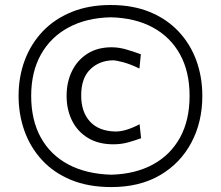

<svg xmlns="http://www.w3.org/2000/svg" viewBox="-20 -748 895 779"><path d="M432 11Q546.8 11 629.4 -37.3Q712 -85.7 756.4 -169.4Q800.9 -253.1 800.9 -359Q800.9 -435.9 776.5 -502.8Q752.1 -569.6 704.5 -620.3Q656.9 -671 587.7 -699.4Q518.6 -727.7 428.7 -727.7Q340.7 -727.7 271.3 -699.6Q201.8 -671.4 153.8 -621.2Q105.9 -571 80.6 -503.9Q55.4 -436.8 55.4 -358.9Q55.4 -283.8 79.2 -217Q103 -150.3 150.3 -98.8Q197.6 -47.3 268.1 -18.1Q338.7 11 432 11ZM439.8 -162.5Q472.8 -162.5 502.3 -171Q531.8 -179.6 552.4 -187.1L546.4 -244Q520.3 -230.1 495.5 -222.2Q470.7 -214.4 448.6 -214.4Q381 -215.8 345.2 -254.7Q309.4 -293.7 309.4 -360.5Q309.4 -430.5 345.6 -466.1Q381.7 -501.7 437 -503.3Q451.1 -503.3 480.1 -495.5Q509.2 -487.6 545.7 -469.9L551.4 -527.8Q528.8 -536.2 496.2 -546.2Q463.6 -556.2 433 -556.2Q375.5 -556.2 334.6 -530.1Q293.7 -504.1 271.9 -459.4Q250.2 -414.8 250.2 -359.1Q250.2 -303.4 272.2 -258.8Q294.3 -214.3 336.8 -188.4Q379.3 -162.5 439.8 -162.5ZM431.9 -39.2Q330.5 -41.9 257.5 -80.6Q184.6 -119.4 145.5 -190.1Q106.5 -260.8 106.5 -358.9Q106.5 -456.3 146.1 -527Q185.7 -597.7 258.1 -636.6Q330.6 -675.6 428.8 -677.8Q528 -675.6 599.7 -636.8Q671.4 -598.1 710.3 -527.6Q749.2 -457.1 749.2 -359Q749.2 -260.1 710.2 -189.4Q671.1 -118.8 600 -80.4Q528.9 -41.9 431.9 -39.2Z"/></svg>

Font: Pinar-VF-FD
Style: Regular
Weight: 300
Designer: Amin Abedi
Version: Version 3.0